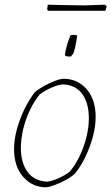

<svg xmlns="http://www.w3.org/2000/svg" viewBox="-20 -793 475 819"><path d="M175 6Q117 5 78.5 -39Q40 -83 40 -157Q40 -197 52 -241.5Q64 -286 84 -327Q104 -368 128 -399Q144 -413 167.5 -426Q191 -439 214.5 -448Q238 -457 253 -457Q312 -456 350 -412Q388 -368 388 -294Q388 -254 376 -209.5Q364 -165 344 -123.5Q324 -82 299 -52Q284 -38 260 -25Q236 -12 213 -3.5Q190 5 175 6ZM180 -18Q200 -20 227 -31.5Q254 -43 278 -61Q302 -90 320.5 -129Q339 -168 349 -209.5Q359 -251 359 -289Q359 -352 331.5 -391Q304 -430 250 -433Q229 -432 201.5 -420Q174 -408 150 -391Q126 -362 107.5 -323Q89 -284 79 -242Q69 -200 69 -162Q69 -100 96.5 -61Q124 -22 180 -18ZM259 -554Q258 -555 258 -557.5Q258 -560 257 -561Q260 -582 267 -604.5Q274 -627 281 -643Q290 -645 297.5 -644Q305 -643 309 -642Q307 -621 301.5 -596Q296 -571 293 -565Q291 -563 287 -557.5Q283 -552 281 -552Q272 -551 259 -554ZM185 -747 181 -754 184 -773Q208 -772 241 -771.5Q274 -771 303.5 -770.5Q333 -770 344 -770L427 -773L435 -767L430 -747Z"/></svg>

Font: Labrada ExtraLight
Style: Italic
Weight: 200
Italic angle: -7°
Designer: Mercedes Jáuregui
Foundry: Omnibus-Type Team
Version: Version 1.000; ttfautohint (v1.8.4.7-5d5b)